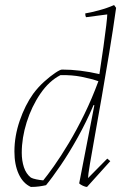

<svg xmlns="http://www.w3.org/2000/svg" viewBox="-20 -732 486 759"><path d="M102 7Q71 -7 54 -44Q37 -81 37 -133Q37 -194 58 -255Q79 -316 111 -361Q131 -388 155 -409.5Q179 -431 198.5 -444Q218 -457 225 -457Q296 -457 373 -439Q382 -497 389 -547.5Q396 -598 400 -631.5Q404 -665 404 -675L320 -664Q317 -669 317 -679Q337 -682 370.5 -691Q404 -700 431 -712L439 -701Q427 -615 412 -524.5Q397 -434 382.5 -350.5Q368 -267 355.5 -198Q343 -129 335.5 -84Q328 -39 328 -28L404 -105L416 -95L324 7Q318 7 308 2.5Q298 -2 293 -7L353 -316L350 -317Q322 -251 287.5 -189Q253 -127 219.5 -78Q186 -29 162 0Q149 3 134.5 5Q120 7 102 7ZM151 -19Q166 -37 193 -75Q220 -113 251.5 -165.5Q283 -218 313.5 -280.5Q344 -343 369 -411Q340 -421 302 -428.5Q264 -436 219 -435Q174 -412 139.5 -361.5Q105 -311 85.5 -249Q66 -187 66 -128Q66 -97 74.5 -71Q83 -45 102 -30Q109 -26 123.5 -23Q138 -20 151 -19Z"/></svg>

Font: Labrada ExtraLight
Style: Italic
Weight: 200
Italic angle: -7°
Designer: Mercedes Jáuregui
Foundry: Omnibus-Type Team
Version: Version 1.000; ttfautohint (v1.8.4.7-5d5b)